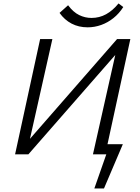

<svg xmlns="http://www.w3.org/2000/svg" viewBox="-20 -881 802 1096"><path d="M565.9 0V-58H681.3L651.7 0ZM518.5 195 607.1 -58H681.3L573.5 195ZM98 0 105.5 -36.4 648.2 -658H692.2L684.1 -620L142 0ZM66.1 0 209.1 -658H279L131.1 0ZM510.6 0 658.5 -658H724.1L581.1 0ZM480.4 -725Q429.2 -725 388.6 -746.3Q348 -767.6 319.9 -807.4L368.7 -851Q398.1 -811.5 431.8 -795.1Q465.5 -778.6 502.4 -778.6Q547.2 -778.6 585.4 -799.6Q623.6 -820.6 656.7 -861.3L683.7 -840.9Q660.3 -803.9 627.8 -778Q595.3 -752 557.6 -738.5Q520 -725 480.4 -725Z"/></svg>

Font: Ysabeau
Style: Bold Italic
Weight: 700
Italic angle: -12°
Designer: Christian Thalmann (Catharsis Fonts)
Version: Version 2.002